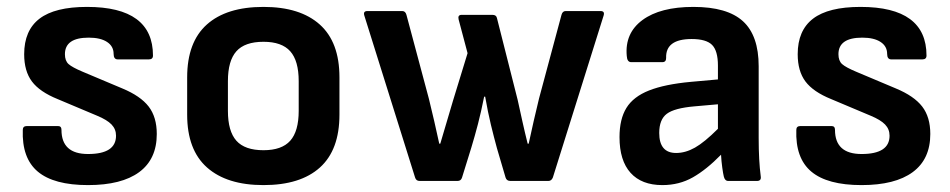

<svg xmlns="http://www.w3.org/2000/svg" viewBox="-20 -524 2751 556"><path d="M235 12Q136 12 89.5 -27Q43 -66 46 -148Q46 -159 58 -159H148Q158 -159 158 -148Q158 -78 235 -78Q316 -78 316 -131Q316 -150 303 -163.5Q290 -177 261 -189L147 -237Q95 -258 72.5 -288Q50 -318 50 -367Q50 -436 94.5 -470Q139 -504 232 -504Q423 -504 423 -363Q423 -352 411 -352H321Q309 -352 309 -368Q309 -390 290 -402.5Q271 -415 237 -415Q168 -415 168 -367Q168 -348 178.5 -338.5Q189 -329 220 -316L334 -268Q387 -246 410.5 -215.5Q434 -185 434 -136Q434 -63 383 -25.5Q332 12 235 12Z M743 12Q637 12 579.5 -39Q522 -90 522 -192V-300Q522 -402 579 -453Q636 -504 743 -504Q849 -504 906 -453Q963 -402 963 -300V-192Q963 -90 906.5 -39Q850 12 743 12ZM743 -89Q796 -89 820.5 -116.5Q845 -144 845 -203V-289Q845 -348 820.5 -375.5Q796 -403 743 -403Q689 -403 664.5 -375.5Q640 -348 640 -289V-203Q640 -144 664.5 -116.5Q689 -89 743 -89Z M1195 0Q1185 0 1182 -10L1035 -479Q1031 -492 1044 -492H1145Q1154 -492 1157 -481L1222 -238Q1230 -205 1237.5 -173Q1245 -141 1252 -108H1255Q1264 -139 1273.5 -170.5Q1283 -202 1292 -233L1334 -370L1308 -468Q1305 -481 1317 -481H1406Q1417 -481 1419 -472L1479 -235Q1486 -203 1493 -171.5Q1500 -140 1508 -108H1511Q1518 -141 1525.5 -173.5Q1533 -206 1541 -239L1606 -481Q1609 -492 1618 -492H1719Q1732 -492 1728 -479L1581 -10Q1577 0 1568 0H1458Q1447 0 1444 -10L1419 -95Q1410 -128 1401.5 -163Q1393 -198 1385 -244H1382Q1373 -199 1364 -164.5Q1355 -130 1345 -97L1318 -10Q1315 0 1305 0Z M1898 12Q1838 12 1806 -23.5Q1774 -59 1774 -127Q1774 -179 1794 -211.5Q1814 -244 1859.5 -262Q1905 -280 1981 -287L2059 -294V-334Q2059 -377 2042 -394Q2025 -411 1983 -411Q1907 -411 1909 -356Q1909 -344 1898 -344H1808Q1796 -344 1795 -362Q1789 -428 1840.5 -466Q1892 -504 1988 -504Q2086 -504 2131.5 -462.5Q2177 -421 2177 -332V-124Q2177 -91 2178.5 -63.5Q2180 -36 2183 -13Q2185 0 2172 0H2089Q2079 0 2076 -13Q2074 -21 2071.5 -39Q2069 -57 2068 -76Q2026 -33 1986.5 -10.5Q1947 12 1898 12ZM1889 -139Q1889 -81 1938 -81Q1965 -81 1992.5 -96.5Q2020 -112 2059 -151V-222L1991 -216Q1933 -211 1911 -194.5Q1889 -178 1889 -139Z M2475 12Q2376 12 2329.5 -27Q2283 -66 2286 -148Q2286 -159 2298 -159H2388Q2398 -159 2398 -148Q2398 -78 2475 -78Q2556 -78 2556 -131Q2556 -150 2543 -163.5Q2530 -177 2501 -189L2387 -237Q2335 -258 2312.5 -288Q2290 -318 2290 -367Q2290 -436 2334.5 -470Q2379 -504 2472 -504Q2663 -504 2663 -363Q2663 -352 2651 -352H2561Q2549 -352 2549 -368Q2549 -390 2530 -402.5Q2511 -415 2477 -415Q2408 -415 2408 -367Q2408 -348 2418.5 -338.5Q2429 -329 2460 -316L2574 -268Q2627 -246 2650.5 -215.5Q2674 -185 2674 -136Q2674 -63 2623 -25.5Q2572 12 2475 12Z"/></svg>

Font: Sofia Sans
Style: Bold
Weight: 700
Designer: Botio Nikoltchev, Ani Petrova
Foundry: lettersoup
Version: Version 4.100; ttfautohint (v1.8.4.7-5d5b)